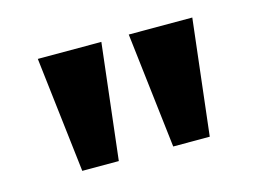

<svg xmlns="http://www.w3.org/2000/svg" viewBox="-53 -813 635 467"><g transform="rotate(-15 264.5 -579.5)"><path d="M333 -434 299 -725H459L425 -434ZM104 -434 70 -725H230L196 -434Z"/></g></svg>

Font: REM Medium SemiBold
Style: Regular
Weight: 600
Version: Version 1.005;gftools[0.9.28]